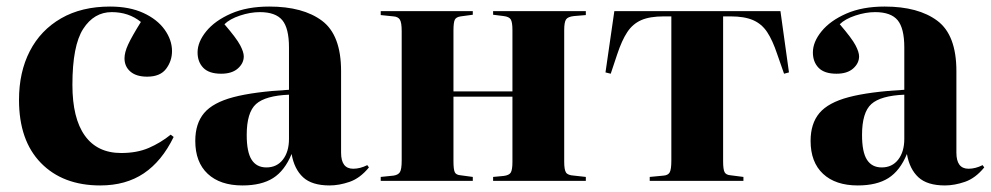

<svg xmlns="http://www.w3.org/2000/svg" viewBox="-20 -552 3024 586"><path d="M286 14Q172 14 105 -54.5Q38 -123 38 -247Q38 -332 71 -396Q104 -460 166.5 -496Q229 -532 316 -532Q375 -532 417.5 -512.5Q460 -493 482.5 -461.5Q505 -430 505 -396Q505 -366 487 -342Q469 -318 429 -318Q396 -318 378 -333.5Q360 -349 360 -374Q360 -392 371 -416Q382 -440 410 -485Q373 -515 321 -515Q267 -515 234 -464Q201 -413 201 -293Q201 -191 239 -138Q277 -85 350 -85Q398 -85 434 -100.5Q470 -116 501 -141L510 -134Q474 -60 419 -23Q364 14 286 14Z M720 14Q652 14 614 -21.5Q576 -57 576 -122Q576 -175 603 -207Q630 -239 692.5 -255.5Q755 -272 862 -278V-407Q862 -466 841.5 -490.5Q821 -515 773 -515Q744 -515 712.5 -504.5Q681 -494 665 -478Q702 -435 713 -414Q724 -393 724 -380Q724 -359 706 -343Q688 -327 655 -327Q618 -327 600.5 -345Q583 -363 583 -392Q583 -424 609.5 -456.5Q636 -489 685 -510.5Q734 -532 802 -532Q905 -532 963 -488.5Q1021 -445 1021 -335V-86Q1021 -37 1058 -37Q1079 -37 1101 -48L1106 -41Q1079 -8 1047 3Q1015 14 986 14Q932 14 905 -11Q878 -36 870 -82Q849 -31 813.5 -8.5Q778 14 720 14ZM793 -41Q825 -41 843.5 -65Q862 -89 862 -128V-263Q790 -260 761.5 -234.5Q733 -209 733 -140Q733 -88 748 -64.5Q763 -41 793 -41Z M1142 0V-12L1181 -16Q1195 -18 1200.5 -26.5Q1206 -35 1206 -62V-457Q1206 -483 1200.5 -492Q1195 -501 1181 -502L1142 -506V-518H1423V-507L1386 -502Q1372 -500 1368 -491.5Q1364 -483 1364 -458V-273H1544V-460Q1544 -484 1539 -492.5Q1534 -501 1517 -503L1485 -507V-518H1768V-506L1732 -503Q1713 -501 1707.5 -492.5Q1702 -484 1702 -460V-58Q1702 -34 1707.5 -25.5Q1713 -17 1732 -16L1768 -12V0H1485V-12L1517 -15Q1534 -17 1539 -25.5Q1544 -34 1544 -58V-257H1364V-60Q1364 -35 1368 -26.5Q1372 -18 1386 -17L1423 -12V0Z M1963 0V-12L2005 -16Q2019 -17 2024 -26Q2029 -35 2029 -62V-502H2006Q1963 -502 1937 -490.5Q1911 -479 1894.5 -454Q1878 -429 1864 -387L1844 -327L1828 -331L1855 -518H2362L2388 -331L2373 -327L2352 -387Q2338 -429 2321.5 -454Q2305 -479 2278.5 -490.5Q2252 -502 2210 -502H2187V-60Q2187 -35 2191.5 -26.5Q2196 -18 2210 -17L2249 -12V0Z M2598 14Q2530 14 2492 -21.5Q2454 -57 2454 -122Q2454 -175 2481 -207Q2508 -239 2570.5 -255.5Q2633 -272 2740 -278V-407Q2740 -466 2719.5 -490.5Q2699 -515 2651 -515Q2622 -515 2590.5 -504.5Q2559 -494 2543 -478Q2580 -435 2591 -414Q2602 -393 2602 -380Q2602 -359 2584 -343Q2566 -327 2533 -327Q2496 -327 2478.5 -345Q2461 -363 2461 -392Q2461 -424 2487.5 -456.5Q2514 -489 2563 -510.5Q2612 -532 2680 -532Q2783 -532 2841 -488.5Q2899 -445 2899 -335V-86Q2899 -37 2936 -37Q2957 -37 2979 -48L2984 -41Q2957 -8 2925 3Q2893 14 2864 14Q2810 14 2783 -11Q2756 -36 2748 -82Q2727 -31 2691.5 -8.5Q2656 14 2598 14ZM2671 -41Q2703 -41 2721.5 -65Q2740 -89 2740 -128V-263Q2668 -260 2639.5 -234.5Q2611 -209 2611 -140Q2611 -88 2626 -64.5Q2641 -41 2671 -41Z"/></svg>

Font: Literata 72pt
Style: Bold
Weight: 700
Designer: Latin by Veronika Burian and Jose Scaglione. Greek by Irene Vlachou. Cyrillic by Vera Evstafieva.
Foundry: TypeTogether
Version: Version 3.002